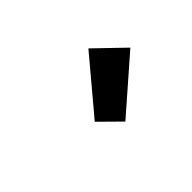

<svg xmlns="http://www.w3.org/2000/svg" viewBox="-37 -1147 705 705"><g transform="rotate(-45 315.5 -795.0)"><path d="M325 -652 245 -731 419 -938 530 -831Z"/></g></svg>

Font: Noto Sans SC Thin ExtraBold
Style: Regular
Weight: 800
Version: Version 2.004-H2;hotconv 1.0.118;makeotfexe 2.5.65603